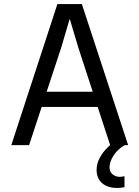

<svg xmlns="http://www.w3.org/2000/svg" viewBox="-20 -718 690 950"><path d="M139 -189V-264H518V-189ZM264 -698H385L614 0H525L367 -484L325 -625L283 -483L124 0H36ZM596 208Q588 209 580.5 210.5Q573 212 561 212Q512 212 485 188Q458 164 458 123Q458 93 472.5 65Q487 37 510.5 13.5Q534 -10 561 -26L597 0Q561 21 541.5 52Q522 83 522 110Q522 132 537 144.5Q552 157 573 157Q580 157 585 156Q590 155 596 154Z"/></svg>

Font: Azeret Mono Thin Light
Style: Regular
Weight: 300
Version: Version 1.002